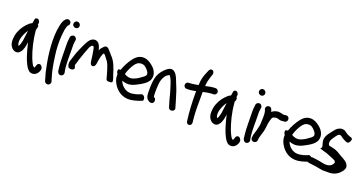

<svg xmlns="http://www.w3.org/2000/svg" viewBox="-42 -1533 4849 2559"><g transform="rotate(20 2383.0 -253.0)"><path d="M44 -75H45C77 -43 130 -35 160 -75C193 -110 203 -172 210 -226C236 -115 270 12 322 94C340 119 356 137 378 145C443 162 475 115 488 92V91L496 70C507 35 487 7 469 -1C453 -9 424 -4 416 39L408 59C405 61 403 62 400 64C395 61 389 55 378 43C366 22 350 -7 336 -44C298 -144 264 -275 254 -404C253 -410 252 -415 252 -421C258 -430 264 -447 265 -470C266 -474 264 -480 254 -486C255 -499 256 -513 257 -526C253 -539 238 -575 206 -562C196 -559 193 -555 190 -551C187 -536 181 -510 178 -484C147 -472 128 -452 102 -424C62 -381 24 -316 11 -246C0 -179 3 -116 44 -77ZM96 -231C107 -283 133 -335 158 -369C152 -321 146 -268 139 -222C135 -199 122 -149 108 -137H107C93 -152 88 -193 96 -231Z M623 209C643 220 669 213 679 193C684 184 688 170 683 160L679 147C676 136 672 121 663 92C641 20 625 -71 612 -168C597 -265 593 -370 601 -464C606 -528 611 -558 625 -599C628 -607 629 -611 630 -612H631L641 -622C650 -631 653 -642 653 -653C653 -678 632 -696 610 -696C598 -696 587 -691 580 -684L571 -675C545 -649 535 -607 528 -568C491 -400 519 -161 553 -4C562 46 571 85 581 116C590 149 593 161 599 178C606 203 615 205 623 209Z M740 -620C764 -620 783 -639 783 -663C783 -688 762 -709 737 -709C711 -709 694 -687 694 -665C694 -639 716 -620 740 -620ZM704 -291C704 -268 704 -243 705 -217L707 -138C708 -100 715 -35 719 -7V-5C721 0 721 1 723 8C726 18 735 28 740 32C772 57 815 24 807 -12C788 -87 790 -199 790 -291C790 -315 789 -337 789 -357V-358C787 -390 788 -421 793 -446L796 -465C799 -479 793 -491 787 -498C761 -532 715 -510 710 -480V-479L708 -458C703 -429 701 -394 703 -356C703 -336 704 -314 704 -291Z M1062 -435C1071 -398 1077 -342 1083 -300C1087 -263 1091 -227 1119 -221C1121 -221 1124 -220 1126 -220C1164 -222 1168 -272 1170 -291C1176 -337 1189 -411 1211 -430C1213 -431 1218 -429 1234 -412L1258 -380V-379C1276 -361 1289 -342 1301 -314C1321 -267 1345 -185 1360 -128L1366 -111C1379 -94 1431 -96 1445 -107C1450 -115 1451 -123 1448 -132L1443 -154V-155C1439 -165 1433 -182 1425 -206C1398 -296 1369 -384 1306 -443C1291 -460 1278 -479 1258 -498C1233 -531 1199 -542 1169 -499C1152 -485 1140 -466 1132 -445C1122 -489 1105 -543 1061 -557C1023 -569 992 -549 974 -531C962 -518 951 -501 940 -481C928 -458 910 -423 888 -372C853 -294 849 -266 829 -209C818 -180 809 -148 823 -112L824 -113L830 -97C838 -85 866 -82 883 -84C900 -88 923 -102 910 -126L905 -141C900 -155 901 -160 910 -180L911 -181V-182C916 -199 922 -219 928 -242C936 -271 989 -416 999 -438C1007 -452 1015 -463 1021 -468L1022 -470C1027 -473 1030 -474 1035 -475H1041C1042 -475 1045 -474 1048 -474C1054 -466 1059 -454 1062 -438Z M1923 -320C1951 -389 1913 -451 1878 -486C1847 -515 1809 -543 1767 -555C1682 -576 1627 -530 1589 -479C1554 -433 1518 -368 1496 -303C1478 -302 1468 -299 1465 -298C1452 -270 1465 -247 1476 -234C1473 -183 1484 -146 1506 -107C1555 -19 1644 45 1762 29C1796 24 1827 16 1856 6L1894 -8C1908 -10 1914 -15 1917 -18C1929 -48 1914 -75 1898 -85C1889 -92 1877 -95 1866 -91L1865 -90L1825 -74C1807 -67 1783 -62 1753 -57C1697 -49 1649 -68 1621 -94C1598 -115 1577 -140 1566 -174C1587 -165 1609 -159 1633 -157C1688 -153 1736 -174 1773 -195C1823 -220 1892 -256 1923 -317ZM1568 -269C1582 -325 1613 -385 1641 -424C1664 -453 1684 -470 1716 -473C1763 -479 1791 -456 1815 -428C1837 -406 1855 -377 1844 -351C1835 -335 1812 -317 1791 -304H1790C1763 -281 1728 -262 1690 -249C1646 -234 1601 -247 1568 -269Z M1978 -47C1990 -37 2005 -27 2023 -27H2031C2050 -27 2065 -46 2065 -70C2065 -92 2054 -109 2035 -113C2033 -121 2031 -143 2031 -165V-227C2032 -247 2033 -268 2035 -290C2041 -367 2070 -422 2111 -448H2112C2130 -460 2130 -461 2137 -454C2142 -450 2148 -441 2157 -424C2166 -406 2175 -383 2184 -357C2210 -280 2222 -237 2247 -138L2273 -52C2286 -3 2367 -19 2357 -70L2356 -71L2330 -160C2301 -262 2285 -309 2251 -389C2232 -436 2216 -492 2178 -523C2142 -554 2109 -544 2079 -524C2049 -503 2021 -473 1997 -438C1958 -383 1948 -308 1945 -228V-165C1945 -127 1944 -76 1978 -47Z M2761 -419H2770C2792 -419 2813 -436 2813 -461C2813 -483 2796 -505 2770 -505H2761C2721 -505 2663 -493 2628 -484C2631 -543 2638 -566 2655 -620L2669 -662C2677 -688 2664 -710 2650 -717C2636 -724 2611 -719 2601 -694L2583 -652C2559 -593 2546 -556 2542 -476C2542 -474 2541 -470 2541 -466C2539 -466 2537 -466 2535 -465C2501 -459 2454 -450 2416 -450H2409C2384 -450 2366 -430 2366 -407C2366 -382 2386 -364 2409 -364H2417C2464 -364 2504 -372 2538 -379V-356C2538 -227 2545 -82 2561 30L2562 41L2563 42C2573 99 2645 81 2637 27C2634 12 2634 6 2631 -27C2621 -121 2624 -252 2624 -362V-399C2660 -408 2718 -419 2761 -419Z M2861 -75H2862C2894 -43 2947 -35 2977 -75C3010 -110 3020 -172 3027 -226C3053 -115 3087 12 3139 94C3157 119 3173 137 3195 145C3260 162 3292 115 3305 92V91L3313 70C3324 35 3304 7 3286 -1C3270 -9 3241 -4 3233 39L3225 59C3222 61 3220 62 3217 64C3212 61 3206 55 3195 43C3183 22 3167 -7 3153 -44C3115 -144 3081 -275 3071 -404C3070 -410 3069 -415 3069 -421C3075 -430 3081 -447 3082 -470C3083 -474 3081 -480 3071 -486C3072 -499 3073 -513 3074 -526C3070 -539 3055 -575 3023 -562C3013 -559 3010 -555 3007 -551C3004 -536 2998 -510 2995 -484C2964 -472 2945 -452 2919 -424C2879 -381 2841 -316 2828 -246C2817 -179 2820 -116 2861 -77ZM2913 -231C2924 -283 2950 -335 2975 -369C2969 -321 2963 -268 2956 -222C2952 -199 2939 -149 2925 -137H2924C2910 -152 2905 -193 2913 -231Z M3372 -620C3396 -620 3415 -639 3415 -663C3415 -688 3394 -709 3369 -709C3343 -709 3326 -687 3326 -665C3326 -639 3348 -620 3372 -620ZM3336 -291C3336 -268 3336 -243 3337 -217L3339 -138C3340 -100 3347 -35 3351 -7V-5C3353 0 3353 1 3355 8C3358 18 3367 28 3372 32C3404 57 3447 24 3439 -12C3420 -87 3422 -199 3422 -291C3422 -315 3421 -337 3421 -357V-358C3419 -390 3420 -421 3425 -446L3428 -465C3431 -479 3425 -491 3419 -498C3393 -532 3347 -510 3342 -480V-479L3340 -458C3335 -429 3333 -394 3335 -356C3335 -336 3336 -314 3336 -291Z M3786 -400C3840 -409 3830 -494 3776 -486H3767C3760 -485 3754 -484 3743 -482C3743 -482 3740 -482 3738 -483L3723 -487C3714 -489 3705 -491 3699 -492L3682 -495C3659 -499 3638 -492 3624 -489L3622 -488L3604 -482L3603 -481C3594 -476 3582 -468 3573 -460C3571 -472 3567 -485 3561 -496C3540 -547 3462 -516 3483 -462C3487 -452 3489 -451 3491 -444C3497 -423 3498 -395 3498 -365C3498 -352 3498 -340 3497 -332V-330C3497 -315 3495 -302 3495 -286V-270C3495 -260 3492 -246 3492 -241C3486 -214 3480 -183 3472 -156C3464 -128 3451 -98 3449 -65L3448 -46C3448 -29 3461 -6 3489 -6C3512 -6 3530 -21 3534 -39V-41L3535 -59C3539 -97 3557 -138 3568 -184L3569 -185C3573 -211 3580 -239 3582 -271C3584 -290 3586 -309 3590 -322L3596 -347L3604 -373C3610 -392 3617 -400 3638 -404L3650 -408C3661 -411 3676 -410 3689 -407C3698 -405 3715 -394 3747 -397C3755 -397 3765 -398 3778 -400Z M4295 -320C4323 -389 4285 -451 4250 -486C4219 -515 4181 -543 4139 -555C4054 -576 3999 -530 3961 -479C3926 -433 3890 -368 3868 -303C3850 -302 3840 -299 3837 -298C3824 -270 3837 -247 3848 -234C3845 -183 3856 -146 3878 -107C3927 -19 4016 45 4134 29C4168 24 4199 16 4228 6L4266 -8C4280 -10 4286 -15 4289 -18C4301 -48 4286 -75 4270 -85C4261 -92 4249 -95 4238 -91L4237 -90L4197 -74C4179 -67 4155 -62 4125 -57C4069 -49 4021 -68 3993 -94C3970 -115 3949 -140 3938 -174C3959 -165 3981 -159 4005 -157C4060 -153 4108 -174 4145 -195C4195 -220 4264 -256 4295 -317ZM3940 -269C3954 -325 3985 -385 4013 -424C4036 -453 4056 -470 4088 -473C4135 -479 4163 -456 4187 -428C4209 -406 4227 -377 4216 -351C4207 -335 4184 -317 4163 -304H4162C4135 -281 4100 -262 4062 -249C4018 -234 3973 -247 3940 -269Z M4553 36C4633 40 4693 10 4733 -39C4746 -54 4763 -79 4766 -104V-110C4761 -152 4733 -178 4705 -194C4680 -212 4651 -223 4624 -241C4597 -259 4568 -275 4534 -285L4496 -295C4480 -297 4456 -302 4450 -305C4441 -322 4439 -323 4439 -349C4440 -356 4442 -364 4445 -375C4447 -382 4459 -403 4478 -431C4497 -458 4512 -475 4518 -479C4532 -487 4540 -488 4550 -485L4570 -473C4589 -456 4612 -444 4634 -434L4651 -428C4678 -413 4700 -443 4706 -470C4712 -481 4712 -502 4678 -509L4658 -516C4646 -521 4635 -526 4628 -530C4614 -538 4601 -552 4580 -564H4579C4545 -578 4514 -571 4485 -554C4464 -542 4445 -518 4419 -484C4392 -450 4374 -425 4366 -404C4358 -386 4354 -369 4353 -354V-353C4353 -288 4395 -251 4353 -230C4402 -207 4452 -203 4478 -188C4512 -176 4552 -158 4585 -143C4595 -132 4598 -127 4601 -113C4587 -80 4563 -57 4522 -51C4480 -44 4439 -60 4393 -67C4369 -70 4340 -76 4310 -78L4292 -80C4287 -81 4269 -74 4263 -67C4241 -50 4243 -20 4254 -3C4260 1 4269 4 4281 5L4298 8H4299C4326 11 4356 16 4385 19C4414 23 4447 32 4479 36Z"/></g></svg>

Font: Stray Cat
Style: BlkCn
Weight: 900
Version: Version 1.0